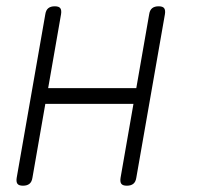

<svg xmlns="http://www.w3.org/2000/svg" viewBox="-20 -580 640 610"><path d="M53 10Q40 10 35.5 4Q31 -2 33 -15L124 -535Q126 -548 133.5 -554Q141 -560 154 -560Q167 -560 171.5 -554Q176 -548 174 -535L133 -300H413L454 -535Q456 -548 463.5 -554Q471 -560 484 -560Q497 -560 501.5 -554Q506 -548 504 -535L413 -15Q411 -2 403.5 4Q396 10 383 10Q370 10 365.5 4Q361 -2 363 -15L404 -250H124L83 -15Q81 -2 73.5 4Q66 10 53 10Z"/></svg>

Font: Maple Mono Thin
Style: Italic
Weight: 250
Italic angle: -10°
Monospace: yes
Designer: subframe7536
Version: Version 7.000